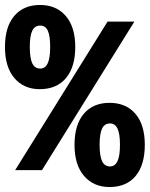

<svg xmlns="http://www.w3.org/2000/svg" viewBox="-20 -743 603 773"><path d="M140 -384Q76 -384 38 -428.5Q0 -473 0 -554Q0 -635 37.5 -679Q75 -723 141 -723Q207 -723 245 -678.5Q283 -634 283 -554Q283 -473 245.5 -428.5Q208 -384 140 -384ZM41 -58 413 -656H521L149 -58ZM142 -467Q162 -467 172 -488Q182 -509 182 -554Q182 -599 172.5 -619.5Q163 -640 142 -640Q120 -640 110 -619.5Q100 -599 100 -554Q100 -509 110 -488Q120 -467 142 -467ZM421 10Q357 10 318.5 -34.5Q280 -79 280 -160Q280 -241 317.5 -285Q355 -329 421 -329Q487 -329 525 -285Q563 -241 563 -160Q563 -79 526 -34.5Q489 10 421 10ZM423 -73Q443 -73 453 -94Q463 -115 463 -160Q463 -205 453 -225.5Q443 -246 423 -246Q401 -246 391 -225.5Q381 -205 381 -160Q381 -115 391 -94Q401 -73 423 -73Z"/></svg>

Font: Noto Sans Mono SemiCondensed
Style: Bold
Weight: 700
Width: 4
Designer: Monotype Design Team
Foundry: Monotype Imaging Inc.
Version: Version 2.014